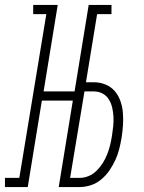

<svg xmlns="http://www.w3.org/2000/svg" viewBox="-63 -755 583 775"><path d="M-43 0V-37H15L124 -698H71V-735H170L113 -386H238L295 -735H387V-698H329L284 -423H315Q340 -423 362.5 -414Q385 -405 400 -387.5Q415 -370 423 -347.5Q431 -325 433 -300.5Q435 -276 433.5 -251Q432 -226 428 -201V-200Q424 -177 418.5 -154.5Q413 -132 403 -110Q393 -88 379 -67.5Q365 -47 346 -31Q327 -15 304 -7.5Q281 0 259 0H174L231 -349H106L49 0ZM259 -37Q277 -37 295 -44.5Q313 -52 327.5 -66.5Q342 -81 352.5 -98Q363 -115 370 -133Q377 -151 381.5 -169.5Q386 -188 389 -207Q392 -226 394 -245.5Q396 -265 395 -283.5Q394 -302 390 -320Q386 -338 376.5 -353.5Q367 -369 351 -377.5Q335 -386 315 -386H278L220 -37Z"/></svg>

Font: Iosevka Curly Slab Extralight
Style: Italic
Weight: 200
Italic angle: -9°
Monospace: yes
Designer: Belleve Invis
Foundry: Belleve Invis
Version: Version 22.1.2; ttfautohint (v1.8.4)